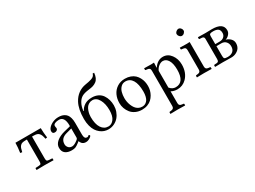

<svg xmlns="http://www.w3.org/2000/svg" viewBox="-51 -1443 3224 2423"><g transform="rotate(-30 1561.0 -232.0)"><path d="M277.8 -392.1H258.8V-76.2Q258.8 -47.4 266.6 -38.6Q274.9 -29.8 298.8 -28.8L338.9 -26.9Q345.2 -26.9 345.2 -21V2Q266.6 0 216.8 0L97.2 2V-21Q97.2 -26.9 103 -26.9L144 -28.8Q170.4 -30.3 177.2 -38.3Q184.1 -46.4 184.1 -76.2V-392.1H167Q136.2 -392.1 117.2 -387Q98.1 -381.8 85.7 -367.4Q73.2 -353 66.7 -335Q60.1 -316.9 53.2 -283.2L25.9 -287.1Q37.1 -361.3 38.1 -429.2H407.2Q408.2 -362.3 418 -287.1L392.1 -283.2Q385.3 -316.4 378.4 -335Q371.6 -353.5 358.9 -367.7Q346.2 -381.8 327.4 -387Q308.6 -392.1 277.8 -392.1Z M738.8 -232.9 659.7 -211.9Q564.9 -187 564.9 -102.1Q564.9 -75.2 583.7 -53Q602.5 -30.8 636.7 -30.8Q670.9 -30.8 724.6 -74.2Q738.8 -85 738.8 -100.1ZM738.8 -47.9H736.8L716.8 -32.2Q683.6 -6.3 662.8 1.7Q642.1 9.8 607.9 9.8Q551.3 9.8 516.6 -16.1Q481.9 -42 481.9 -98.1Q481.9 -147.9 527.3 -186.3Q572.8 -224.6 647 -243.2L732.9 -264.2Q738.8 -266.1 738.8 -275.9Q738.8 -405.8 657.7 -405.8Q624.5 -405.8 599.6 -395.3Q574.7 -384.8 574.7 -363.8Q574.7 -350.1 576.7 -344.2Q579.6 -338.4 579.6 -326.2Q579.6 -314.5 567.6 -303.7Q555.7 -293 535.6 -293Q501 -293 501 -328.1Q501 -354.5 524.9 -380.4Q548.8 -406.2 587.4 -422.6Q626 -439 666 -439Q689.9 -439 710 -435.3Q730 -431.6 750.5 -420.4Q771 -409.2 785.2 -391.1Q799.3 -373 808.1 -342Q816.9 -311 816.9 -270V-121.1Q816.9 -106.9 817.1 -98.6Q817.4 -90.3 818.6 -78.9Q819.8 -67.4 822.3 -61Q824.7 -54.7 829.1 -48.3Q833.5 -42 840.6 -39.1Q847.7 -36.1 856.9 -36.1Q866.2 -36.1 872.6 -40Q878.9 -43.9 882.3 -47.9Q885.7 -51.8 887.7 -51.8Q890.6 -51.8 895.8 -45.9Q900.9 -40 900.9 -35.2Q900.9 -31.7 890.4 -21.5Q879.9 -11.2 858.9 -0.7Q837.9 9.8 815.9 9.8Q797.4 9.8 782.7 3.9Q768.1 -2 759.5 -11.5Q751 -21 746.1 -29.8Q741.2 -38.6 738.8 -47.9Z M1023.4 -234.9Q1023.4 -130.9 1060.3 -75.4Q1097.2 -20 1160.2 -20Q1206.1 -20 1239.3 -63.2Q1272.5 -106.4 1272.5 -193.8Q1272.5 -286.1 1238 -347.7Q1203.6 -409.2 1146.5 -409.2Q1117.7 -409.2 1094.7 -395.8Q1071.8 -382.3 1058.8 -362.8Q1045.9 -343.3 1037.6 -318.4Q1029.3 -293.5 1026.4 -273.2Q1023.4 -252.9 1023.4 -234.9ZM936.5 -256.8Q936.5 -397.5 982.4 -483.9Q1013.7 -542.5 1062.7 -578.4Q1111.8 -614.3 1173.3 -624Q1202.1 -628.9 1220.5 -632.6Q1238.8 -636.2 1258.1 -642.3Q1277.3 -648.4 1288.6 -655.5Q1299.8 -662.6 1307.9 -673.3Q1315.9 -684.1 1318.4 -698.2H1340.3Q1336.9 -657.7 1324.2 -629.2Q1311.5 -600.6 1288.8 -584Q1266.1 -567.4 1240.2 -559.1Q1215.3 -551.3 1177.2 -546.9Q1109.4 -539.1 1074.5 -520Q1039.6 -501 1015.1 -459Q987.8 -412.1 981.4 -347.2L987.3 -345.2Q1006.3 -386.2 1048.8 -414.1Q1091.3 -441.9 1157.2 -441.9Q1208 -441.9 1246.6 -422.4Q1285.2 -402.8 1307.1 -369.9Q1329.1 -336.9 1339.8 -298.6Q1350.6 -260.3 1350.6 -217.8Q1350.6 -173.3 1335.7 -131.6Q1320.8 -89.8 1294.2 -58.1Q1267.6 -26.4 1228 -7.1Q1188.5 12.2 1142.6 12.2Q1112.3 12.2 1083.7 2.9Q1055.2 -6.3 1028.1 -27.3Q1001 -48.3 981 -78.6Q960.9 -108.9 948.7 -155Q936.5 -201.2 936.5 -256.8Z M1424.3 -205.1Q1424.3 -269.5 1448.7 -322Q1473.1 -374.5 1522 -406.7Q1570.8 -439 1636.2 -439Q1681.2 -439 1717.3 -425.5Q1753.4 -412.1 1777.1 -389.9Q1800.8 -367.7 1816.7 -337.9Q1832.5 -308.1 1839.4 -277.3Q1846.2 -246.6 1846.2 -213.9Q1846.2 -183.1 1838.6 -152.3Q1831.1 -121.6 1814.2 -92Q1797.4 -62.5 1773.4 -40Q1749.5 -17.6 1713.4 -3.9Q1677.2 9.8 1634.3 9.8Q1583.5 9.8 1542.2 -9.3Q1501 -28.3 1476.1 -59.6Q1451.2 -90.8 1437.7 -128.2Q1424.3 -165.5 1424.3 -205.1ZM1625.5 -405.8Q1585.4 -405.8 1558.6 -378.7Q1531.7 -351.6 1521 -313Q1510.3 -274.4 1510.3 -228Q1510.3 -203.6 1514.9 -177Q1519.5 -150.4 1530.5 -122.6Q1541.5 -94.7 1557.4 -72.8Q1573.2 -50.8 1597.9 -36.9Q1622.6 -22.9 1652.3 -22.9Q1668 -22.9 1681.9 -26.6Q1695.8 -30.3 1710.4 -41Q1725.1 -51.8 1735.8 -68.8Q1746.6 -85.9 1753.4 -115Q1760.3 -144 1760.3 -182.1Q1760.3 -291.5 1725.3 -348.6Q1690.4 -405.8 1625.5 -405.8Z M2058.1 -311V-66.9Q2094.7 -23.9 2142.1 -23.9Q2268.1 -23.9 2268.1 -208Q2268.1 -296.4 2239.3 -344.7Q2210.4 -393.1 2163.1 -393.1Q2135.3 -393.1 2104.5 -370.8Q2073.7 -348.6 2058.1 -311ZM2058.1 -429.2 2055.2 -358.9H2058.1Q2110.8 -439 2190.4 -439Q2260.7 -439 2305.9 -378.2Q2351.1 -317.4 2351.1 -234.9Q2351.1 -117.2 2281.2 -45.9Q2225.6 9.8 2148.4 9.8Q2098.1 9.8 2058.1 -12.2V159.2Q2058.1 180.2 2067.9 190.4Q2077.6 200.7 2101.1 203.1L2120.1 205.1Q2129.4 206.1 2129.4 212.9V231.9L2127.4 233.9Q2058.1 231.9 2019 231.9L1916 233.9L1914.1 231.9V212.9Q1914.1 206.1 1922.4 205.1L1941.4 203.1Q1963.4 200.7 1973.9 190.2Q1984.4 179.7 1984.4 159.2V-356Q1984.4 -377.4 1975.1 -387.5Q1965.8 -397.5 1941.4 -399.9L1922.4 -401.9Q1914.1 -402.8 1914.1 -410.2V-429.2L1916 -431.2Q1983.9 -429.2 2019 -429.2L2056.2 -431.2Z M2578.1 -429.2V-74.2Q2578.1 -52.2 2587.6 -41.7Q2597.2 -31.2 2621.1 -28.8L2640.1 -26.9Q2649.4 -25.9 2649.4 -19V0L2647 2Q2578.1 0 2539.1 0L2436 2L2434.1 0V-19Q2434.1 -25.9 2442.4 -26.9L2461.4 -28.8Q2485.4 -31.2 2494.9 -41.7Q2504.4 -52.2 2504.4 -74.2V-356Q2504.4 -377.4 2495.1 -387.5Q2485.8 -397.5 2461.4 -399.9L2442.4 -401.9Q2434.1 -402.8 2434.1 -410.2V-429.2L2436 -431.2Q2503.9 -429.2 2539.1 -429.2L2576.2 -431.2ZM2485.4 -599.1Q2485.4 -616.7 2502.2 -631.8Q2519 -647 2537.1 -647Q2556.6 -647 2570.8 -630.6Q2585 -614.3 2585 -595.2Q2585 -578.6 2569.1 -562.7Q2553.2 -546.9 2533.2 -546.9Q2515.1 -546.9 2500.2 -563.2Q2485.4 -579.6 2485.4 -599.1Z M2844.7 -246.1H2906.7Q2948.2 -246.1 2971.7 -268.6Q2995.1 -291 2995.1 -323.2Q2995.1 -366.7 2970.9 -383.3Q2946.8 -399.9 2901.9 -399.9Q2867.7 -399.9 2856.2 -392.8Q2844.7 -385.7 2844.7 -363.8ZM2844.7 -216.8V-71.8Q2844.7 -43.9 2855.2 -35.4Q2865.7 -26.9 2901.9 -26.9Q2949.2 -26.9 2977.5 -50.8Q3005.9 -74.7 3005.9 -123Q3005.9 -163.1 2981.7 -189.9Q2957.5 -216.8 2916 -216.8ZM2701.2 2 2698.7 0V-18.1Q2698.7 -26.4 2708 -26.9L2739.7 -28.8Q2755.4 -29.8 2763.2 -39.1Q2771 -48.3 2771 -73.2V-366.2Q2771 -397.9 2737.8 -399.9L2704.1 -401.9Q2702.1 -401.9 2700 -403.8Q2697.8 -405.8 2697.8 -407.2V-429.2L2699.7 -431.2Q2766.1 -429.2 2809.1 -429.2Q2827.1 -429.2 2854.5 -430.2Q2881.8 -431.2 2900.9 -431.2Q3064 -431.2 3064 -323.2Q3064 -288.6 3037.8 -261.5Q3011.7 -234.4 2987.8 -231V-229Q3025.4 -217.8 3051.8 -190.9Q3078.1 -164.1 3078.1 -125Q3078.1 -98.6 3069.1 -76.7Q3060.1 -54.7 3045.4 -40.5Q3030.8 -26.4 3012 -16.4Q2993.2 -6.3 2974.4 -2.2Q2955.6 2 2937 2Q2901.9 2 2862.5 1Q2823.2 0 2809.1 0Z"/></g></svg>

Font: Linux Libertine G
Style: Regular
Weight: 400
Designer: Philipp H. Poll
Foundry: Philipp H. Poll
Version: Version 4.7.5